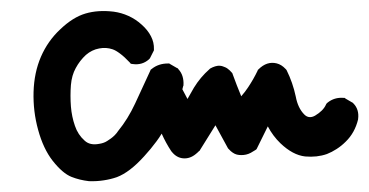

<svg xmlns="http://www.w3.org/2000/svg" viewBox="-20 -175 671 349"><path d="M141.6 154.3Q124.5 152.3 109.9 146.5Q93.8 140.1 75.7 117.2Q58.6 95.2 49.3 61Q40 27.3 41 -7.8Q42 -43 54.4 -71.8Q66.9 -100.6 89.4 -121.6Q112.3 -143.6 135.3 -150.4Q158.2 -157.2 186.5 -153.8Q200.7 -151.9 213.6 -146Q226.6 -140.1 237.3 -130.4Q248.5 -120.6 254.4 -109.1Q260.3 -97.7 259.8 -85.4V-83.5L258.8 -81.5L252.9 -69.8L252 -68.4L250.5 -66.9Q238.3 -56.2 221.2 -58.6L217.8 -59.1L215.8 -61.5Q206.1 -71.8 198.2 -77.6Q190.4 -83.5 184.6 -85.4Q172.9 -89.4 160.2 -86.9Q147 -84.5 136.2 -75.2Q125 -64.9 117.7 -51.3Q110.4 -38.1 108.9 -20.5Q107.4 -1 108.9 18.6Q110.4 37.1 116.2 53.7Q121.6 69.8 133.8 80.6Q143.6 89.8 160.6 86.4Q164.1 85.9 167.7 84.7Q171.4 83.5 174.8 81.3Q178.2 79.1 181.6 76.7Q185.1 74.2 188.5 70.8Q191.9 67.4 194.8 63Q212.4 41.5 225.6 13.2Q239.3 -16.6 252.9 -45.9L253.9 -48.3L255.9 -49.8Q268.1 -59.6 285.2 -59.6H287.6L290 -58.1L301.8 -51.3L303.2 -50.8L304.2 -49.3Q309.6 -43.5 311.8 -36.1Q314 -28.8 313.5 -20.5V-19.5L313 -18.6L311.5 -12.7L320.8 4.9Q326.7 -5.9 332.5 -15.6Q344.2 -34.7 360.8 -49.3L361.3 -49.8L361.8 -50.3Q364.3 -51.8 366.5 -52.7Q368.7 -53.7 371.1 -54.4Q373.5 -55.2 375.7 -55.4Q377.9 -55.7 380.4 -55.4Q382.8 -55.2 385 -54.4Q387.2 -53.7 389.4 -52.7Q391.6 -51.8 393.6 -50.3Q395.5 -48.8 397.5 -47.1Q399.4 -45.4 401.4 -43L402.3 -42L402.8 -40.5Q410.2 -20 418.5 0Q425.8 -8.3 431.2 -16.6Q440.9 -31.2 448.2 -46.4L448.7 -47.9L449.7 -48.8Q457.5 -56.6 465.8 -59.3Q474.1 -62 482.9 -59.8Q491.7 -57.6 499 -49.8L500 -48.8L501 -47.4Q512.2 -24.9 517.6 0.5Q521.5 21.5 533.2 33.2Q541.5 41.5 552.7 35.2Q567.4 26.4 572.3 15.6L573.2 13.7L575.2 11.7Q587.9 1.5 604.5 2.9H606.4L608.4 4.4L620.1 11.2L621.1 11.7L622.1 12.7Q633.3 23.9 630.9 41.5V42Q625 66.4 608.4 82.5Q600.6 90.3 591.8 95.9Q583 101.6 574.2 105Q556.2 111.3 534.7 109.4Q512.2 106.9 489.7 85.4Q476.1 72.3 466.8 54.7L447.3 94.2L446.3 96.2L444.3 97.7Q439.9 100.6 435.8 102.8Q431.6 105 427.2 106Q422.9 106.9 418.7 106.9Q414.6 106.9 410.6 106Q406.7 105 403.1 102.5Q399.4 100.1 396 96.2L395.5 95.7L394.5 94.7L371.6 52.7L343.3 98.1L342.8 99.1L341.8 99.6Q340.8 100.6 339.8 101.6Q338.9 102.5 337.9 103.3Q336.9 104 335.9 105Q325.2 113.8 313 112.8Q300.8 111.8 292 100.6L291.5 100.1Q281.2 84.5 273.9 67.9Q269.5 75.2 264.4 82Q259.3 88.9 253.7 95.7Q248 102.5 242.2 108.9Q215.8 138.2 192.4 147Q181.2 150.9 168.5 152.8Q155.8 154.8 142.1 154.3Z"/></svg>

Font: NaikaiFont
Style: Bold
Weight: 700
Version: Version 1.89